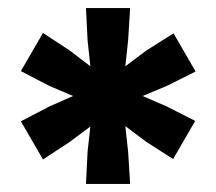

<svg xmlns="http://www.w3.org/2000/svg" viewBox="-20 -731 538 478"><path d="M304 -711 299 -631 292 -566 344 -605 412 -648 467 -553 395 -517 335 -492 395 -466 466 -430 411 -335 344 -378 292 -417 299 -353 304 -273H194L198 -353L205 -416L154 -378L87 -334L32 -429L103 -466L162 -492L103 -517L32 -554L87 -649L154 -605L205 -566L198 -631L194 -711Z"/></svg>

Font: CyStack Display SemiBold
Style: Regular
Weight: 600
Designer: Weizhong Zhang
Foundry: 本地遙控
Version: Version 1.000;Glyphs 3.1.2 (3151)